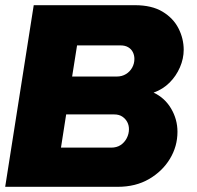

<svg xmlns="http://www.w3.org/2000/svg" viewBox="-22 -720 760 740"><path d="M-2 0 108 -700H498Q563 -700 604.5 -675Q646 -650 666 -610.5Q686 -571 686 -528Q686 -494 671.5 -460.5Q657 -427 631.5 -401.5Q606 -376 570 -363Q613 -343 637.5 -301.5Q662 -260 662 -212Q662 -156 633 -108Q604 -60 552.5 -30Q501 0 432 0ZM213 -151H406Q428 -151 443 -161Q458 -171 466.5 -187.5Q475 -204 475 -222Q475 -237 468.5 -249.5Q462 -262 449.5 -270.5Q437 -279 418 -279H233ZM256 -425H428Q448 -425 463.5 -434.5Q479 -444 487.5 -459.5Q496 -475 496 -493Q496 -507 490 -519Q484 -531 472 -538Q460 -545 443 -545H275Z"/></svg>

Font: MuseoModerno ExtraBold
Style: Italic
Weight: 800
Italic angle: -9°
Designer: Pablo Cosgaya, Héctor Gatti, Marcela Romero, and the Authors of The MuseoModerno Project.
Foundry: Omnibus-Type Team
Version: Version 1.003